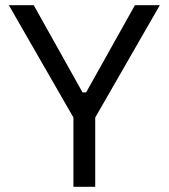

<svg xmlns="http://www.w3.org/2000/svg" viewBox="-20 -720 650 740"><path d="M263 0V-267L14 -700H110L298 -364H312L500 -700H596L347 -267V0Z"/></svg>

Font: Space Grotesk Light
Style: Regular
Weight: 400
Version: Version 2.000